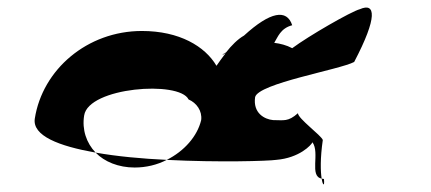

<svg xmlns="http://www.w3.org/2000/svg" viewBox="-20 -524 1126 502"><path d="M71 -214C64 -169 134 -142 230 -125C206 -150 194 -185 200 -222C211 -296 449 -314 473 -264C494 -255 509 -234 506 -210C496 -168 462 -129 416 -106C552 -99 682 -103 702 -106C763 -111 794 -145 797 -152C817 -124 788 -63 821 -57C818 -75 817 -110 824 -158C820 -170 759 -214 759 -228C733 -205 722 -210 694 -210C672 -212 641 -228 647 -270C655 -306 869 -342 906 -362C968 -480 962 -518 921 -500C898 -494 787 -430 744 -398C729 -406 713 -410 697 -412C706 -426 713 -450 744 -458C730 -501 687 -494 618 -431C602 -422 585 -405 571 -387C561 -382 562 -380 562 -380C564 -382 568 -384 570 -385C561 -373 552 -361 546 -352C516 -403 449 -443 351 -443C208 -443 91 -342 71 -214ZM230 -125C253 -101 290 -86 332 -86C362 -86 391 -93 416 -106C352 -109 286 -115 230 -125ZM821 -57C824 -38 829 -36 827 -56C825 -56 823 -57 821 -57Z"/></svg>

Font: Ampere
Style: Ita
Weight: 400
Version: Version 1